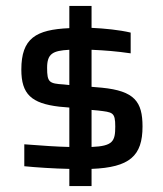

<svg xmlns="http://www.w3.org/2000/svg" viewBox="-20 -616 549 648"><path d="M461 -189C461 -273 434 -309 324 -320L289 -323V-448C334 -446 373 -443 421 -436V-506C383 -515 333 -520 289 -522V-596H214V-521C101 -516 52 -487 52 -381C52 -298 86 -267 180 -256L214 -253V-120C170 -121 128 -124 62 -129V-55C101 -51 163 -47 214 -46V12H289V-46C418 -51 461 -90 461 -189ZM195 -331C146 -334 139 -338 139 -387C139 -435 158 -445 214 -448V-329ZM289 -120V-245L311 -243C360 -237 369 -238 369 -189C369 -139 361 -123 289 -120Z"/></svg>

Font: Saira UNSAM Medium SC
Style: Regular
Weight: 500
Designer: Hector Gatti with collaboration of the Omnibus-Type team
Foundry: Omnibus-Type
Version: Version 1.072;PS 001.072;hotconv 1.0.88;makeotf.lib2.5.64775